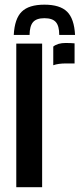

<svg xmlns="http://www.w3.org/2000/svg" viewBox="-20 -782 350 802"><path d="M165.5 -762.5Q230.5 -762.5 260.2 -733.2Q290 -704 293.5 -636H227.5Q227.5 -673.5 213.2 -689.8Q199 -706 165.5 -706Q132.5 -706 118.2 -689.8Q104 -673.5 103.5 -636H37.5Q41 -704 70.8 -733.2Q100.5 -762.5 165.5 -762.5ZM48 0V-600H156V0ZM202.5 -509.5V-587.5Q221 -602.5 254.5 -602.5Q265 -602.5 275.2 -602Q285.5 -601.5 291.5 -601V-517H255.5Q223.5 -517 202.5 -509.5Z"/></svg>

Font: Big Shoulders Stencil Display Thin
Style: Bold
Weight: 700
Version: Version 2.001